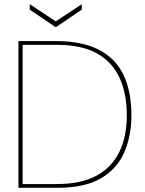

<svg xmlns="http://www.w3.org/2000/svg" viewBox="-20 -896 692 916"><path d="M68 0V-700H246Q371 -700 451 -659Q531 -618 569 -539Q607 -460 607 -346Q607 -247 572.5 -168.5Q538 -90 461 -45Q384 0 254 0ZM88 -18H252Q366 -18 439.5 -57.5Q513 -97 549 -170.5Q585 -244 585 -346Q585 -449 550.5 -524.5Q516 -600 443 -641Q370 -682 252 -682H88ZM246 -766 122 -850V-876L246 -794L370 -876V-850Z"/></svg>

Font: DM Sans 28pt Thin
Style: Regular
Weight: 250
Version: Version 4.004;gftools[0.9.30]